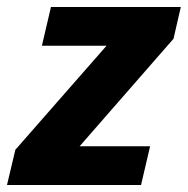

<svg xmlns="http://www.w3.org/2000/svg" viewBox="-40 -530 538 550"><path d="M-20 0 4 -101 295 -433 322 -399H80L106 -510H478L457 -419L161 -80L134 -111H390L364 0Z"/></svg>

Font: Instrument Sans SemiCondensed
Style: Bold Italic
Weight: 700
Width: 4
Italic angle: -13°
Designer: Rodrigo Fuenzalida
Foundry: fragTYPE
Version: Version 1.000;gftools[0.9.28]